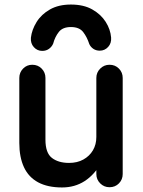

<svg xmlns="http://www.w3.org/2000/svg" viewBox="-20 -815 630 845"><path d="M253 10Q190 10 148 -12.5Q106 -35 85.5 -79Q65 -123 65 -186V-472Q65 -496 81.5 -513Q98 -530 122 -530Q147 -530 163.5 -513Q180 -496 180 -472V-200Q180 -142 208.5 -120Q237 -98 284 -98Q320 -98 347 -113Q374 -128 389 -153.5Q404 -179 404 -212V-472Q404 -496 421 -513Q438 -530 462 -530Q487 -530 503.5 -513Q520 -496 520 -472V-49Q520 -25 503.5 -8Q487 9 462 9Q438 9 421 -8Q404 -25 404 -49V-116L428 -102Q396 -46 352.5 -18Q309 10 253 10ZM292 -795Q348 -795 386 -773.5Q424 -752 445 -719Q466 -686 469 -650Q471 -625 456 -608.5Q441 -592 419 -592Q403 -592 391 -600Q379 -608 373 -621Q363 -652 346 -674Q329 -696 292 -696Q256 -696 239 -674.5Q222 -653 214 -623Q208 -609 195.5 -600Q183 -591 166 -591Q144 -591 129 -607.5Q114 -624 116 -649Q120 -684 141 -718Q162 -752 200 -773.5Q238 -795 292 -795Z"/></svg>

Font: National Park SemiBold
Style: Regular
Weight: 600
Designer: Andrea Herstowski, Ben Hoepner
Version: Version 1.009